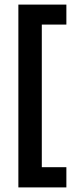

<svg xmlns="http://www.w3.org/2000/svg" viewBox="-20 -723 318 836"><path d="M60 93V-688H162V93ZM60 93V5H269V93ZM60 -616V-703H269V-616Z"/></svg>

Font: Bricolage Grotesque 24pt Condensed Medium
Style: Regular
Weight: 500
Width: 3
Designer: Mathieu Triay
Foundry: Atelier Triay
Version: Version 1.001;gftools[0.9.33.dev8+g029e19f]